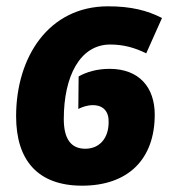

<svg xmlns="http://www.w3.org/2000/svg" viewBox="-20 -578 551 608"><path d="M240 10C385 10 470 -73 470 -215C470 -301 421 -360 327 -360C287 -360 254 -350 229 -336L228 -233C240 -239 256 -245 274 -245C307 -245 325 -225 324 -191C324 -140 295 -107 250 -107C205 -107 182 -138 182 -201C182 -336 233 -437 329 -437C371 -437 407 -427 443 -409L493 -521C446 -545 395 -558 322 -558C134 -558 31 -397 31 -210C31 -69 101 10 240 10Z"/></svg>

Font: Noto Sans Display SemiCondensed Extra
Style: Italic
Weight: 800
Width: 4
Italic angle: -12°
Designer: Monotype Design Team
Foundry: Monotype Imaging Inc.
Version: Version 1.900